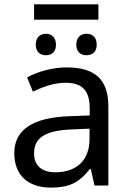

<svg xmlns="http://www.w3.org/2000/svg" viewBox="-20 -856 601 886"><path d="M137.2 -765.1H434.1V-835.9H137.2ZM426.3 -649.9C426.3 -684.6 405.8 -700.2 378.9 -700.2C354 -700.2 332 -684.6 332 -649.9C332 -620.1 349.1 -601.1 378.9 -601.1C408.7 -601.1 426.3 -618.7 426.3 -649.9ZM238.3 -649.9C238.3 -684.6 217.3 -700.2 191.9 -700.2C167 -700.2 145 -684.6 145 -649.9C145 -620.1 162.1 -601.1 191.9 -601.1C217.3 -601.1 238.3 -615.2 238.3 -649.9ZM480 0V-365.2C480 -490.2 417.5 -544.9 288.1 -544.9C225.6 -544.9 159.2 -527.8 105 -499L131.8 -433.1C176.3 -454.1 226.6 -474.1 283.2 -474.1C360.8 -474.1 394 -436.5 394 -355V-323.2L303.2 -319.8C131.8 -314.5 45.9 -257.8 45.9 -148.9C45.9 -47.9 109.4 9.8 214.8 9.8C255.4 9.8 288.6 3.9 315.4 -8.3C341.8 -20 368.2 -42.5 395 -76.2H398.9L416 0ZM234.9 -61C172.9 -61 137.2 -91.8 137.2 -147.9C137.2 -222.2 190.9 -254.4 314 -258.8L393.1 -262.2V-213.9C393.1 -116.2 333 -61 234.9 -61Z"/></svg>

Font: Noto Reveo Sans
Style: Regular
Weight: 400
Designer: Monotype Design team
Foundry: Monotype Imaging Inc.
Version: Version 1.04